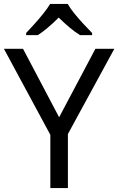

<svg xmlns="http://www.w3.org/2000/svg" viewBox="-20 -964 606 984"><path d="M283 -363 469 -714H566L328 -277V0H238V-273L0 -714H98ZM327 -944Q339 -922 361.5 -894.5Q384 -867 408.5 -840.5Q433 -814 452 -795V-784H390Q364 -800 336 -823.5Q308 -847 281 -874Q254 -847 227 -824Q200 -801 174 -784H114V-795Q133 -815 156.5 -841Q180 -867 202 -894.5Q224 -922 237 -944Z"/></svg>

Font: Noto Sans Buhid
Style: Regular
Weight: 400
Designer: Monotype Design Team
Foundry: Monotype Imaging Inc.
Version: Version 2.001